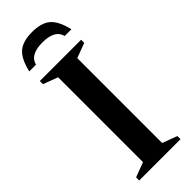

<svg xmlns="http://www.w3.org/2000/svg" viewBox="-281 -888 915 915"><g transform="rotate(-45 176.0 -431.0)"><path d="M315.5 -21V0H37V-21L111.5 -49V-621L37 -649V-670H315.5V-649L240.5 -621V-49ZM176 -791.5Q136 -791.5 111.5 -779Q87 -766.5 79 -738H34Q50.5 -808.5 82.8 -835Q115 -861.5 176 -861.5Q237 -861.5 269.2 -835Q301.5 -808.5 318 -738H273Q265 -766.5 240.5 -779Q216 -791.5 176 -791.5Z"/></g></svg>

Font: Newsreader Text SemiBold
Style: Regular
Weight: 600
Designer: Hugues Gentile
Foundry: Production Type
Version: Version 1.001